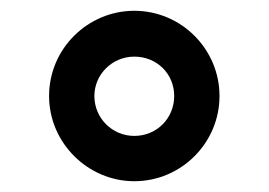

<svg xmlns="http://www.w3.org/2000/svg" viewBox="-20 -797 499 356"><path d="M229 -461C316 -461 387 -532 387 -619C387 -706 316 -777 229 -777C143 -777 71 -707 71 -619C71 -532 143 -461 229 -461ZM155 -619C155 -659 188 -692 229 -692C271 -692 303 -660 303 -619C303 -578 271 -545 229 -545C188 -545 155 -578 155 -619Z"/></svg>

Font: Swile Sans
Style: Bold
Weight: 700
Designer: Lord
Foundry: Lord
Version: Version 1.477;FEAKit 1.0